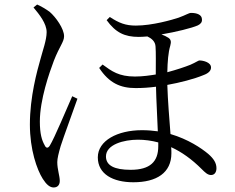

<svg xmlns="http://www.w3.org/2000/svg" viewBox="-20 -786 1040 848"><path d="M128 -753C154 -722 186 -682 186 -644C186 -609 168 -561 159 -526C144 -473 112 -359 112 -236C112 -125 143 -37 169 4C185 29 200 42 217 42C235 42 244 30 244 13C244 -9 233 -38 233 -70C233 -86 239 -110 248 -141C261 -182 303 -295 322 -350L299 -361C276 -309 220 -175 200 -143C192 -130 183 -131 177 -145C165 -166 156 -195 156 -249C156 -346 198 -465 218 -518C243 -582 263 -601 263 -626C263 -659 227 -710 199 -734C181 -747 162 -758 144 -766ZM679 -140C679 -72 643 -36 557 -36C485 -36 448 -55 448 -95C448 -148 527 -169 589 -169C619 -169 649 -165 679 -157ZM451 -697C491 -642 530 -623 593 -623C604 -623 617 -624 631 -625C648 -617 666 -604 667 -580C669 -555 668 -503 668 -457C643 -453 611 -448 576 -448C505 -448 474 -471 433 -501L418 -486C462 -419 512 -397 579 -397C610 -397 638 -399 669 -403C670 -344 675 -266 677 -206C655 -209 632 -211 607 -211C499 -211 412 -165 412 -91C412 -17 479 19 569 19C672 19 737 -23 737 -109C737 -116 737 -126 736 -136C782 -115 827 -83 871 -39C885 -25 897 -13 912 -13C928 -13 936 -26 936 -43C936 -66 924 -85 900 -106C869 -132 811 -171 733 -194C728 -259 721 -344 719 -411C775 -421 837 -437 878 -454C903 -463 912 -475 912 -488C912 -511 877 -519 861 -519C856 -519 848 -512 821 -500C796 -490 760 -478 719 -467C720 -514 723 -554 732 -584C737 -602 735 -611 724 -619C715 -625 704 -630 693 -634C758 -645 827 -662 854 -674C866 -680 873 -688 872 -700C872 -721 850 -729 824 -729C814 -729 802 -720 769 -708C742 -699 653 -673 580 -673C535 -673 506 -684 465 -711Z"/></svg>

Font: Noto Serif CJK JP
Style: Regular
Weight: 400
Designer: Ryoko NISHIZUKA 西塚涼子 (kana & ideographs); Frank Grießhammer (Latin, Greek & Cyrillic); Wenlong ZHANG 张文龙 (bopomofo); San
Foundry: Adobe Systems Incorporated
Version: Version 1.000;PS 1;hotconv 16.6.53;makeotf.lib2.5.65590